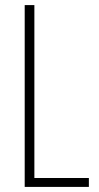

<svg xmlns="http://www.w3.org/2000/svg" viewBox="-20 -734 387 754"><path d="M77 0V-714H115V-35H329V0Z"/></svg>

Font: Noto Sans Khmer UI ExtraCondensed ExtraLight
Style: Regular
Weight: 200
Width: 2
Designer: Danh Hong and the Monotype Design Team
Foundry: Monotype Imaging Inc.
Version: Version 2.002; ttfautohint (v1.8.4.7-5d5b)